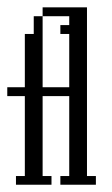

<svg xmlns="http://www.w3.org/2000/svg" viewBox="-20 -508 308 528"><path d="M23.9 0V-23.9H48.3V-243.7H0V-268.1H48.3V-414.6H72.8V-463.4H97.2V-268.1H170.4V-414.6H146V-439H170.4V-463.4H97.2V-487.8H219.2V-23.9H243.7V0H146V-23.9H170.4V-243.7H97.2V-23.9H121.6V0Z"/></svg>

Font: FS Mondwest Regular
Style: Regular
Weight: 400
Designer: NZWStudios2024
Foundry: https://fontstruct.com
Version: Version 1.0